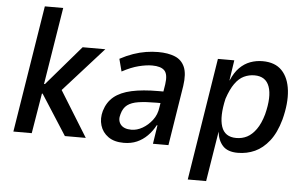

<svg xmlns="http://www.w3.org/2000/svg" viewBox="-57 -794 1687 1062"><g transform="rotate(5 786.5 -262.5)"><path d="M37 0 150 -705H252L183 -277H188L378 -498H504L272 -240L267 -278L439 0H323L180 -223H176L139 0Z M650 9Q597 9 564 -14.5Q531 -38 519.5 -76Q508 -114 520 -157Q535 -207 571 -236.5Q607 -266 668 -279.5Q729 -293 818 -293H861L852 -228H810Q752 -228 712.5 -222Q673 -216 650.5 -199Q628 -182 619 -148Q608 -113 626 -90Q644 -67 686 -67Q717 -67 747.5 -84.5Q778 -102 801.5 -132.5Q825 -163 830 -204L851 -334Q859 -389 839 -410Q819 -431 770 -431Q738 -431 696 -420.5Q654 -410 604 -383L586 -452Q623 -472 659 -484.5Q695 -497 729.5 -502.5Q764 -508 797 -508Q852 -508 890 -492.5Q928 -477 944.5 -439Q961 -401 951 -333L898 0H812L828 -104H824Q806 -70 780.5 -44.5Q755 -19 723 -5Q691 9 650 9Z M1021 180 1129 -499H1220L1203 -386H1204Q1223 -431 1249.5 -457.5Q1276 -484 1308.5 -496Q1341 -508 1377 -508Q1446 -508 1484 -468.5Q1522 -429 1530 -358.5Q1538 -288 1514 -196Q1493 -121 1457.5 -76Q1422 -31 1378 -11Q1334 9 1283 9Q1227 9 1200 -20.5Q1173 -50 1168 -98V-99L1123 180ZM1268 -72Q1301 -72 1328 -86Q1355 -100 1378 -132Q1401 -164 1416 -217Q1441 -316 1421.5 -371Q1402 -426 1339 -426Q1308 -426 1280.5 -413Q1253 -400 1230.5 -368.5Q1208 -337 1190 -283Q1167 -183 1185.5 -127.5Q1204 -72 1268 -72Z"/></g></svg>

Font: Nunito Sans 7pt Condensed SemiBold
Style: Italic
Weight: 600
Width: 3
Italic angle: -9°
Designer: Vernon Adams
Foundry: Vernon Adams
Version: Version 3.101;gftools[0.9.27]